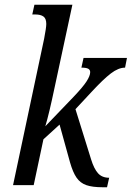

<svg xmlns="http://www.w3.org/2000/svg" viewBox="-20 -780 555 809"><path d="M366 -393 298 -320 364 -108Q376 -69 393 -50Q410 -31 440 -31L431 9H413Q369 9 343.5 0Q318 -9 302.5 -31.5Q287 -54 275 -96L231 -255L163 -193L122 0H35L166 -617Q175 -664 175 -679Q175 -702 163 -710.5Q151 -719 129 -719H116L125 -760H285L210 -411Q187 -301 171 -248L290 -372Q330 -414 345 -437.5Q360 -461 360 -476Q360 -486 351.5 -490.5Q343 -495 323 -495L332 -536H515L507 -495Q479 -495 447 -470.5Q415 -446 366 -393Z"/></svg>

Font: Noto Serif Cond
Style: Italic
Weight: 400
Width: 3
Italic angle: -12°
Designer: Monotype Design Team
Foundry: Monotype Imaging Inc.
Version: Version 1.001